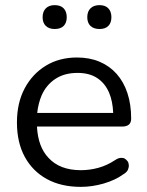

<svg xmlns="http://www.w3.org/2000/svg" viewBox="-20 -719 572 748"><path d="M295 9Q218 9 162.5 -21.5Q107 -52 76.5 -108Q46 -164 46 -242Q46 -318 76 -374.5Q106 -431 158.5 -463Q211 -495 280 -495Q329 -495 368 -478.5Q407 -462 434.5 -431Q462 -400 476.5 -356Q491 -312 491 -257Q491 -241 482 -233.5Q473 -226 456 -226H124Q128 -147 169 -104Q213 -56 295 -56Q329 -56 362.5 -65Q396 -74 428 -95Q441 -104 452 -104Q453 -104 459 -103.5Q465 -103 472 -96.5Q479 -90 480.5 -83.5Q482 -77 482 -74Q482 -67 478.5 -58Q475 -49 462 -41Q429 -17 384 -4Q339 9 295 9ZM405 -358Q389 -395 358.5 -415Q328 -435 282 -435Q231 -435 195.5 -411.5Q160 -388 142 -347Q129 -316 125 -279H421Q419 -325 405 -358ZM368 -606Q345 -606 332.5 -618Q320 -630 320 -652Q320 -674 332.5 -686.5Q345 -699 368 -699Q390 -699 402 -686.5Q414 -674 414 -652Q414 -630 402 -618Q390 -606 368 -606ZM193 -606Q171 -606 158.5 -618Q146 -630 146 -652Q146 -674 158.5 -686.5Q171 -699 193 -699Q216 -699 228 -686.5Q240 -674 240 -652Q240 -630 228 -618Q216 -606 193 -606Z"/></svg>

Font: Nunito
Style: Regular
Weight: 400
Designer: Vernon Adams
Foundry: Vernon Adams
Version: Version 3.602